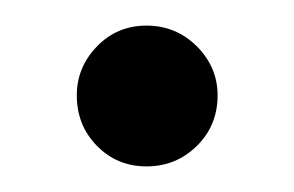

<svg xmlns="http://www.w3.org/2000/svg" viewBox="-20 -375 230 150"><path d="M94.5 -245Q71.5 -245 55.8 -261Q40 -277 40 -300.5Q40 -322.5 55.8 -338.8Q71.5 -355 94.5 -355Q117.5 -355 133.8 -338.8Q150 -322.5 150 -300.5Q150 -277 133.8 -261Q117.5 -245 94.5 -245Z"/></svg>

Font: Urbanist SemiBold
Style: Regular
Weight: 600
Designer: Corey Hu
Foundry: Corey Hu
Version: Version 1.321; ttfautohint (v1.8.4.7-5d5b)